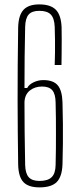

<svg xmlns="http://www.w3.org/2000/svg" viewBox="-20 -824 350 851"><path d="M155 6.5Q105.5 6.5 83.5 -17.2Q61.5 -41 60.5 -95.5Q59.5 -167.5 58.8 -238Q58 -308.5 58 -382Q58 -455.5 58.5 -534.8Q59 -614 60.5 -703Q62 -756.5 84.2 -780.5Q106.5 -804.5 154 -804.5Q204.5 -804.5 227.8 -780.5Q251 -756.5 253 -703Q253.5 -683.5 253.5 -651.5Q253.5 -619.5 253.2 -587.5Q253 -555.5 252.5 -536H222.5Q223.5 -564 223.8 -591.8Q224 -619.5 223.8 -648Q223.5 -676.5 222.5 -705Q221 -743 205.2 -759.5Q189.5 -776 154 -776Q121.5 -776 107 -759.5Q92.5 -743 91.5 -705Q90 -638.5 89.2 -572Q88.5 -505.5 88.5 -434H100.5Q108.5 -449.5 128.8 -459.2Q149 -469 172 -469Q216.5 -469 236 -445.8Q255.5 -422.5 257 -370Q258.5 -320.5 258.8 -276.2Q259 -232 258.8 -188Q258.5 -144 257 -95.5Q255 -41 231.5 -17.2Q208 6.5 155 6.5ZM155 -22Q192 -22 209 -38.8Q226 -55.5 226.5 -93Q227.5 -130.5 227.8 -164.5Q228 -198.5 228 -232Q228 -265.5 227.8 -299.2Q227.5 -333 226.5 -369.5Q226 -407.5 211.8 -424Q197.5 -440.5 166.5 -440.5Q134.5 -440.5 112.2 -422.8Q90 -405 88.5 -371.5Q88.5 -308.5 89.2 -239.5Q90 -170.5 91.5 -93Q92.5 -55.5 107.2 -38.8Q122 -22 155 -22Z"/></svg>

Font: Big Shoulders Display Thin ExtraLight
Style: Regular
Weight: 250
Version: Version 2.002